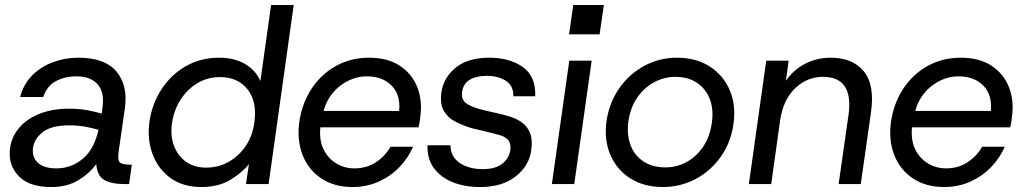

<svg xmlns="http://www.w3.org/2000/svg" viewBox="-20 -740 4128 772"><path d="M186 12Q102 12 60.5 -27Q19 -66 19 -121Q19 -175 49.5 -216.5Q80 -258 134 -280.5Q188 -303 257 -303Q300 -303 333.5 -296.5Q367 -290 389 -283L392 -306Q401 -369 372.5 -401Q344 -433 288 -433Q241 -433 205 -414Q169 -395 154 -350H61Q75 -403 110.5 -438Q146 -473 194.5 -490.5Q243 -508 295 -508Q402 -508 448.5 -452Q495 -396 482 -304L457 -130Q452 -96 462 -87Q472 -78 502 -78H510L499 0H477Q429 0 400 -16Q371 -32 367 -80Q338 -41 293.5 -14.5Q249 12 186 12ZM112 -134Q112 -101 136.5 -82Q161 -63 207 -63Q265 -63 311.5 -100.5Q358 -138 376 -218Q354 -225 323 -230.5Q292 -236 259 -236Q182 -236 147 -205Q112 -174 112 -134Z M790 12Q716 12 666 -24Q616 -60 593.5 -120Q571 -180 581 -252Q592 -324 630 -382Q668 -440 727.5 -474Q787 -508 860 -508Q922 -508 965 -483Q1008 -458 1027 -414L1070 -720H1161L1060 0H969L981 -80Q952 -44 904.5 -16Q857 12 790 12ZM809 -66Q859 -66 900 -89.5Q941 -113 968.5 -154Q996 -195 1003 -250Q1014 -331 975.5 -380.5Q937 -430 864 -430Q815 -430 774.5 -406Q734 -382 707 -340.5Q680 -299 672 -248Q664 -197 679 -155.5Q694 -114 727.5 -90Q761 -66 809 -66Z M1397 12Q1324 12 1272 -22.5Q1220 -57 1196.5 -117Q1173 -177 1184 -254Q1196 -329 1235 -386.5Q1274 -444 1333 -476Q1392 -508 1464 -508Q1539 -508 1588 -475.5Q1637 -443 1658 -389Q1679 -335 1670 -272Q1669 -261 1667.5 -250.5Q1666 -240 1663 -228H1268Q1263 -176 1281 -139.5Q1299 -103 1332 -83Q1365 -63 1405 -63Q1453 -63 1490.5 -87Q1528 -111 1550 -150H1641Q1621 -104 1585.5 -67.5Q1550 -31 1502 -9.5Q1454 12 1397 12ZM1455 -433Q1398 -433 1348.5 -395.5Q1299 -358 1281 -294H1585Q1591 -359 1554.5 -396Q1518 -433 1455 -433Z M1910 12Q1849 12 1801 -7Q1753 -26 1725 -63.5Q1697 -101 1699 -156H1791Q1792 -109 1829 -84.5Q1866 -60 1920 -60Q1973 -60 2000 -82Q2027 -104 2032 -137Q2035 -163 2024 -176Q2013 -189 1994.5 -195Q1976 -201 1958 -205Q1938 -210 1917.5 -215Q1897 -220 1879 -224Q1845 -234 1813.5 -249.5Q1782 -265 1765 -293.5Q1748 -322 1755 -370Q1764 -429 1813 -468.5Q1862 -508 1947 -508Q2029 -508 2082 -470.5Q2135 -433 2132 -353H2044Q2045 -396 2013.5 -415.5Q1982 -435 1939 -435Q1847 -435 1838 -370Q1834 -340 1853.5 -325.5Q1873 -311 1910 -301Q1928 -296 1949.5 -291.5Q1971 -287 1986 -283Q2009 -278 2034 -270Q2059 -262 2080 -246.5Q2101 -231 2111.5 -204.5Q2122 -178 2116 -136Q2108 -74 2054 -31Q2000 12 1910 12Z M2268 -602 2285 -720H2408L2391 -602ZM2199 0 2269 -496H2359L2289 0Z M2646 12Q2569 12 2514 -23Q2459 -58 2433.5 -119Q2408 -180 2419 -256Q2431 -331 2472 -388Q2513 -445 2573 -476.5Q2633 -508 2701 -508Q2779 -508 2834 -472.5Q2889 -437 2914.5 -376.5Q2940 -316 2929 -240Q2918 -165 2877 -108Q2836 -51 2775.5 -19.5Q2715 12 2646 12ZM2656 -67Q2702 -67 2741.5 -89Q2781 -111 2807.5 -150.5Q2834 -190 2842 -245Q2850 -297 2835 -339Q2820 -381 2784 -406Q2748 -431 2695 -431Q2652 -431 2611.5 -410Q2571 -389 2542.5 -348Q2514 -307 2506 -248Q2500 -197 2515.5 -156Q2531 -115 2567 -91Q2603 -67 2656 -67Z M3352 0 3392 -280Q3412 -431 3289 -431Q3226 -431 3178 -386Q3130 -341 3117 -258L3081 0H2991L3061 -496H3151L3140 -415Q3170 -459 3217 -483.5Q3264 -508 3320 -508Q3408 -508 3453 -453.5Q3498 -399 3482 -287L3441 0Z M3776 12Q3703 12 3651 -22.5Q3599 -57 3575.5 -117Q3552 -177 3563 -254Q3575 -329 3614 -386.5Q3653 -444 3712 -476Q3771 -508 3843 -508Q3918 -508 3967 -475.5Q4016 -443 4037 -389Q4058 -335 4049 -272Q4048 -261 4046.5 -250.5Q4045 -240 4042 -228H3647Q3642 -176 3660 -139.5Q3678 -103 3711 -83Q3744 -63 3784 -63Q3832 -63 3869.5 -87Q3907 -111 3929 -150H4020Q4000 -104 3964.5 -67.5Q3929 -31 3881 -9.5Q3833 12 3776 12ZM3834 -433Q3777 -433 3727.5 -395.5Q3678 -358 3660 -294H3964Q3970 -359 3933.5 -396Q3897 -433 3834 -433Z"/></svg>

Font: Host Grotesk
Style: Italic
Weight: 400
Italic angle: -8°
Designer: Doğukan Karapınar based on Poppins by Indian Type Foundry, Jonny Pinhorn
Foundry: Element Type
Version: Version 1.001; ttfautohint (v1.8.4.7-5d5b)